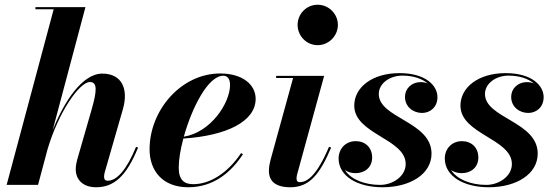

<svg xmlns="http://www.w3.org/2000/svg" viewBox="-20 -780 2336 810"><path d="M366 -316 308 -114.5C303 -98 299.5 -79.5 299.5 -66.5C299.5 -21 331 10 385.5 10C461 10 513.5 -37 562.5 -157.5L554 -160.5C514 -63 472.5 -17.5 434.5 -17.5C424.5 -17.5 419 -22.5 419 -35C419 -40 420.5 -48.5 422 -53.5L498.5 -319.5C523 -405 494 -469.5 411.5 -469.5C326.5 -469.5 249.5 -350 202 -230L340.5 -750H129.5V-741H206.5L8 0H140.5L180.5 -150C227.5 -309 316 -434 359 -434C391.5 -434 389.5 -397.5 366 -316Z M734 -72.5C734 -105.5 741 -149.5 753.5 -195.5C937 -207.5 1058.5 -268 1058.5 -363C1058.5 -423 1003.5 -470 909 -470C743.5 -470 611 -314.5 611 -150C611 -60 665.5 10 774 10C885.5 10 958.5 -58.5 1005 -129.5L997 -134C942.5 -52.5 868 -3 795 -3C758.5 -3 734 -19.5 734 -72.5ZM922 -460.5C943.5 -460.5 950.5 -442 950.5 -421.5C950.5 -345 868.5 -221 755.5 -203.5C789.5 -325 857.5 -460.5 922 -460.5Z M1235.5 -675C1235.5 -629.5 1272 -589.5 1320 -589.5C1368 -589.5 1405.5 -629.5 1405.5 -675C1405.5 -720.5 1368 -760 1320 -760C1272 -760 1235.5 -720.5 1235.5 -675ZM1377 -157.5 1368 -160.5C1317 -40.5 1277 -11.5 1244.5 -11.5C1234.5 -11.5 1231 -18 1231 -26.5C1231 -31 1231.5 -36.5 1233 -42.5L1347.5 -460H1145V-451H1216.5L1121.5 -106C1118.5 -95 1114.5 -77 1114.5 -59.5C1114.5 -17 1140.5 10 1205 10C1286 10 1329.5 -45.5 1377 -157.5Z M1800.5 -132C1800.5 -267.5 1578 -281 1578 -383.5C1578 -428 1624 -461 1677.5 -461C1724.5 -461 1761 -447.5 1784.5 -428C1776 -431.5 1766 -433.5 1755.5 -433.5C1715.5 -433.5 1688.5 -405.5 1688.5 -371.5C1688.5 -329 1723.5 -303.5 1760.5 -303.5C1794 -303.5 1825.5 -327 1825.5 -370.5C1825.5 -417.5 1778 -471.5 1665 -471.5C1549.5 -471.5 1474.5 -411 1474.5 -334.5C1474.5 -213.5 1691.5 -195 1691.5 -88C1691.5 -36 1636.5 0 1583.5 0C1520 0 1461 -22 1435 -62.5C1447.5 -54 1463 -49.5 1480 -49.5C1517.5 -49.5 1550 -72.5 1550 -115.5C1550 -157.5 1521 -184.5 1481 -184.5C1437 -184.5 1408.5 -151.5 1408.5 -111.5C1408.5 -37 1487.5 10 1594 10C1710.5 10 1800.5 -45.5 1800.5 -132Z M2248.5 -132C2248.5 -267.5 2026 -281 2026 -383.5C2026 -428 2072 -461 2125.5 -461C2172.5 -461 2209 -447.5 2232.5 -428C2224 -431.5 2214 -433.5 2203.5 -433.5C2163.5 -433.5 2136.5 -405.5 2136.5 -371.5C2136.5 -329 2171.5 -303.5 2208.5 -303.5C2242 -303.5 2273.5 -327 2273.5 -370.5C2273.5 -417.5 2226 -471.5 2113 -471.5C1997.5 -471.5 1922.5 -411 1922.5 -334.5C1922.5 -213.5 2139.5 -195 2139.5 -88C2139.5 -36 2084.5 0 2031.5 0C1968 0 1909 -22 1883 -62.5C1895.5 -54 1911 -49.5 1928 -49.5C1965.5 -49.5 1998 -72.5 1998 -115.5C1998 -157.5 1969 -184.5 1929 -184.5C1885 -184.5 1856.5 -151.5 1856.5 -111.5C1856.5 -37 1935.5 10 2042 10C2158.5 10 2248.5 -45.5 2248.5 -132Z"/></svg>

Font: Bodoni* 24pt
Style: Bold Italic
Weight: 700
Italic angle: -13°
Version: Version 2.3